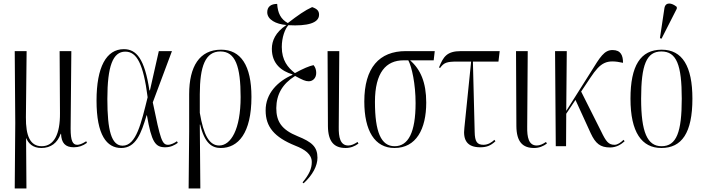

<svg xmlns="http://www.w3.org/2000/svg" viewBox="-20 -824 3967 1082"><path d="M63 238H129L127 -45H128C140 -16 165 10 213 10C267 10 304 -19 322 -70H324C326 -18 348 6 396 6C423 6 447 -2 470 -19L466 -28C441 -12 426 -8 415 -8C390 -8 378 -30 378 -99L382 -536H316L318 -186C319 -69 285 0 215 0C150 0 125 -58 126 -164L130 -536H63L66 -131Z M663 10C746 10 776 -73 806 -174H808C834 -23 855 6 911 6C942 6 964 -6 982 -19L977 -28C965 -19 943 -8 927 -8C893 -8 884 -38 841 -247L949 -536H875L825 -315H822C795 -492 749 -547 678 -547C579 -547 524 -446 524 -257C524 -62 582 10 663 10ZM671 -3C608 -3 585 -88 585 -266C585 -451 616 -533 686 -533C751 -533 788 -464 812 -276C776 -131 748 -3 671 -3Z M1043 238H1109L1106 -122H1108C1133 -16 1175 10 1224 10C1322 10 1397 -73 1397 -278C1397 -455 1337 -544 1226 -544C1104 -544 1046 -449 1046 -293V-83ZM1215 -4C1160 -4 1127 -62 1106 -188V-293C1106 -450 1137 -534 1222 -534C1307 -534 1336 -449 1336 -277C1336 -94 1281 -4 1215 -4Z M1691 209C1742 162 1769 111 1769 65C1769 3 1737 -24 1658 -56C1566 -93 1537 -140 1537 -215C1538 -292 1571 -351 1643 -396C1686 -373 1701 -366 1720 -366C1742 -366 1762 -383 1762 -413C1762 -429 1758 -444 1747 -457C1723 -452 1689 -438 1642 -412C1602 -443 1568 -484 1568 -559C1568 -614 1586 -661 1605 -682C1712 -676 1778 -694 1778 -741C1778 -762 1768 -774 1739 -784C1699 -766 1659 -738 1602 -694C1562 -716 1545 -751 1542 -802C1508 -802 1486 -787 1486 -755C1486 -714 1534 -688 1594 -683C1532 -642 1512 -594 1512 -549C1512 -463 1568 -423 1628 -405V-402C1545 -366 1476 -297 1477 -201C1477 -110 1525 -51 1644 -3C1698 18 1737 45 1737 89C1737 126 1723 158 1685 204Z M1928 10C1956 10 1980 0 2000 -15L1995 -24C1977 -12 1960 -4 1943 -4C1897 -4 1888 -51 1889 -109L1892 -536H1826L1828 -113C1829 -25 1863 10 1928 10Z M2203 10C2325 10 2382 -96 2382 -246C2382 -359 2350 -433 2291 -484H2424L2430 -536H2267C2117 -536 2033 -442 2033 -252C2033 -87 2092 10 2203 10ZM2204 0C2127 0 2093 -81 2093 -250C2093 -416 2156 -484 2254 -484H2281C2301 -447 2322 -350 2322 -243C2322 -78 2281 0 2204 0Z M2686 6C2721 6 2744 -2 2772 -28L2766 -36C2753 -23 2731 -8 2705 -8C2668 -8 2656 -26 2655 -81L2645 -477H2789L2796 -536H2578C2497 -536 2478 -503 2454 -444L2460 -441C2482 -471 2497 -477 2558 -477H2635L2597 -104C2588 -33 2614 6 2686 6Z M2990 10C3018 10 3042 0 3062 -15L3057 -24C3039 -12 3022 -4 3005 -4C2959 -4 2950 -51 2951 -109L2954 -536H2888L2890 -113C2891 -25 2925 10 2990 10Z M3112 0H3170L3171 -183L3223 -261L3309 -73C3336 -15 3363 7 3418 7C3455 7 3481 -11 3500 -28L3494 -36C3478 -21 3461 -8 3443 -8C3409 -8 3395 -27 3368 -83L3255 -308L3307 -386C3366 -475 3399 -490 3491 -470C3491 -511 3479 -542 3432 -542C3385 -542 3362 -503 3310 -419L3171 -199L3174 -536H3108Z M3708 -606 3794 -775V-785C3766 -809 3729 -815 3724 -776L3699 -609ZM3707 10C3822 10 3882 -75 3882 -268C3882 -451 3825 -544 3709 -544C3589 -544 3533 -453 3533 -268C3533 -78 3597 10 3707 10ZM3708 0C3628 0 3593 -79 3593 -268C3593 -458 3623 -534 3707 -534C3793 -534 3822 -458 3822 -268C3822 -80 3793 0 3708 0Z"/></svg>

Font: Noto Serif Display ExtraCondensed Light
Style: Regular
Weight: 300
Width: 2
Designer: Monotype Design Team
Foundry: Monotype Imaging Inc.
Version: Version 2.009